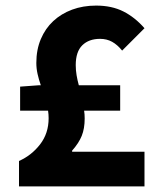

<svg xmlns="http://www.w3.org/2000/svg" viewBox="-20 -667 568 687"><path d="M48 0V-91Q93 -111 123.5 -150.5Q154 -190 154 -244Q154 -251 153.5 -257.5Q153 -264 152 -271H52V-357L120 -362H126Q119 -382 114.5 -402Q110 -422 110 -442Q110 -489 126 -527Q142 -565 170.5 -591.5Q199 -618 238 -632.5Q277 -647 324 -647Q380 -647 421.5 -626Q463 -605 497 -566L417 -486Q400 -507 381 -517.5Q362 -528 338 -528Q298 -528 274.5 -505Q251 -482 251 -434Q251 -416 254 -398Q257 -380 262 -362H410V-271H281Q282 -264 282.5 -257.5Q283 -251 283 -243Q283 -207 272.5 -181Q262 -155 238 -128V-124H497V0Z"/></svg>

Font: Font
Style: ¶
Weight: 700
Designer: Paul D. Hunt
Foundry: Adobe Systems Incorporated
Version: Version 3.000